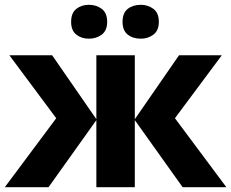

<svg xmlns="http://www.w3.org/2000/svg" viewBox="-22 -779 962 799"><path d="M901 -549 706 -287 920 0H738L539 -279V0H379V-279L180 0H-2L212 -287L17 -549H195L379 -283V-549H539V-283L723 -549ZM274 -688Q274 -725 295.5 -742Q317 -759 348 -759Q379 -759 401.5 -742Q424 -725 424 -688Q424 -652 401.5 -635Q379 -618 348 -618Q317 -618 295.5 -635Q274 -652 274 -688ZM488 -688Q488 -725 509.5 -742Q531 -759 564 -759Q594 -759 616.5 -742Q639 -725 639 -688Q639 -652 616.5 -635Q594 -618 564 -618Q531 -618 509.5 -635Q488 -652 488 -688Z"/></svg>

Font: Noto Sans ExtraBold
Style: Regular
Weight: 800
Designer: Monotype Design Team
Foundry: Monotype Imaging Inc.
Version: Version 2.007